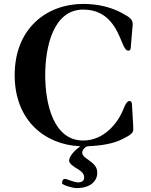

<svg xmlns="http://www.w3.org/2000/svg" viewBox="-20 -731 771 981"><path d="M55 -347C55 -114 211 8 387 16L388 19C361 36 333 69 333 90C333 104 355 120 376 132C404 149 410 161 410 177C410 190 401 201 378 201C371 201 348 195 338 191C328 187 317 183 313 183C304 183 297 189 297 205C297 214 350 230 371 230C446 230 477 191 477 152C477 122 460 106 432 86C416 75 400 64 400 49C400 35 417 16 431 16C501 13 560 3 607 -21C650 -43 661 -51 661 -72C661 -76 660 -92 660 -98L654 -200C653 -209 649 -215 642 -215C627 -215 618 -191 609 -170C582 -103 512 -13 405 -13C252 -13 211 -203 211 -347C211 -491 252 -682 405 -682C534 -682 576 -583 605 -511C614 -490 622 -472 637 -472C644 -472 647 -478 648 -487L656 -582C657 -588 658 -603 658 -607C658 -630 647 -641 604 -664C550 -693 484 -711 405 -711C221 -711 55 -588 55 -347Z"/></svg>

Font: Monomakh Unicode
Style: Regular
Weight: 400
Version: Version 1.2